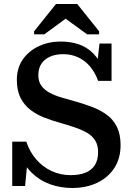

<svg xmlns="http://www.w3.org/2000/svg" viewBox="-20 -927 662 957"><path d="M332 -54Q375 -54 405.5 -66Q436 -78 452.5 -103.5Q469 -129 469 -169Q469 -204 454 -227.5Q439 -251 412.5 -266Q386 -281 351.5 -292.5Q317 -304 279 -315Q239 -326 200.5 -341Q162 -356 131 -380Q100 -404 82 -440Q64 -476 64 -529Q64 -588 93.5 -630.5Q123 -673 173 -696.5Q223 -720 282 -720Q332 -720 373 -706Q414 -692 446 -659.5Q478 -627 501 -569L460 -571L476 -710H536V-524H469Q454 -566 429 -595.5Q404 -625 370 -641Q336 -657 296 -657Q256 -657 228 -644Q200 -631 185.5 -608Q171 -585 171 -552Q171 -521 186 -500Q201 -479 227 -465Q253 -451 286.5 -441Q320 -431 357 -421Q399 -409 439 -394Q479 -379 511.5 -355.5Q544 -332 562.5 -295Q581 -258 581 -204Q581 -137 549.5 -89Q518 -41 463.5 -15.5Q409 10 340 10Q282 10 230 -8.5Q178 -27 137.5 -66.5Q97 -106 74 -173L121 -163L105 0H41V-221H111Q128 -170 160.5 -132.5Q193 -95 237 -74.5Q281 -54 332 -54ZM365 -907H259L150 -771V-756H201L325 -847H289L414 -756H474V-771Z"/></svg>

Font: Roboto Serif 36pt Medium
Style: Regular
Weight: 500
Designer: Greg Gazdowicz
Foundry: Commercial Type
Version: Version 1.008